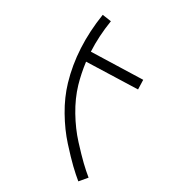

<svg xmlns="http://www.w3.org/2000/svg" viewBox="-180 -865 1198 1197"><g transform="rotate(-30 419.0 -266.5)"><path d="M124 151 57 139Q64 95 77 42Q90 -11 117.5 -96.5Q145 -182 194.5 -270Q244 -358 308 -425Q465 -590 708 -684L732 -624Q620 -581 529 -522L724 -207L666 -171L472 -483Q409 -435 357 -381Q298 -319 252 -236.5Q206 -154 180.5 -72.5Q155 9 143 58Q131 107 124 151Z"/></g></svg>

Font: Zaghawa Beria
Style: Regular
Weight: 400
Designer: Anonymous
Foundry: Designed by a volunteer who chooses to remain anonymous, in cooperation with SIL International and the Mission Protestan
Version: Version 1.001